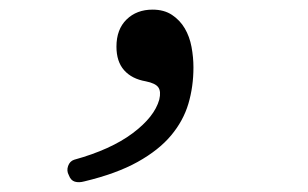

<svg xmlns="http://www.w3.org/2000/svg" viewBox="-20 -159 640 399"><path d="M155 218Q144 221 135.5 218.5Q127 216 123 205Q118 196 121.5 186Q125 176 134 173Q210 152 255.5 118Q301 84 311 48Q315 31 309 22.5Q303 14 283 10Q254 5 238 -13Q222 -31 222 -62Q222 -98 243 -118.5Q264 -139 297 -139Q321 -139 337.5 -128Q354 -117 364 -100Q374 -83 378 -61.5Q382 -40 382 -19Q382 21 371.5 56.5Q361 92 335.5 122.5Q310 153 266 177.5Q222 202 155 218Z"/></svg>

Font: Maple Mono NL Light
Style: Regular
Weight: 300
Monospace: yes
Designer: subframe7536
Version: Version 7.000